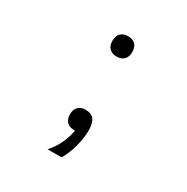

<svg xmlns="http://www.w3.org/2000/svg" viewBox="-174 -750 1047 1074"><g transform="rotate(30 350.0 -212.5)"><path d="M350 -468Q320 -468 303 -485Q286 -502 286 -534Q286 -565 303 -582Q320 -599 350 -599Q381 -599 397.5 -582Q414 -565 414 -534Q414 -502 397 -485Q380 -468 350 -468ZM275 174Q307 140 329 93.5Q351 47 357 0L350 -124Q387 -124 404.5 -102Q422 -80 422 -33Q422 2 415 39Q408 76 395.5 110.5Q383 145 366 174ZM350 7Q320 7 303 -10Q286 -27 286 -59Q286 -90 303 -107Q320 -124 350 -124Q381 -124 397.5 -107Q414 -90 414 -59Q414 -27 397.5 -10Q381 7 350 7Z"/></g></svg>

Font: Martian Mono SemiExpanded ExtraLight
Style: Regular
Weight: 250
Monospace: yes
Version: Version 0.930